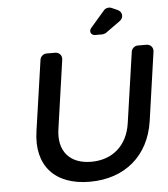

<svg xmlns="http://www.w3.org/2000/svg" viewBox="-60 -970 903 1029"><g transform="rotate(-5 391.0 -455.5)"><path d="M610 -899 578 -913C565 -919 546 -915 537 -904L460 -815C446 -798 456 -776 478 -776H518C521 -776 535 -780 538 -783L616 -839C639 -856 636 -887 610 -899ZM747 -700H700C684 -700 668 -686 666 -670L611 -290C594 -171 513 -101 399 -101C284 -101 221 -172 238 -290L291 -660C294 -682 279 -700 256 -700H209C193 -700 177 -686 175 -670L120 -290C93 -107 193 5 382 5C571 5 702 -107 729 -290L782 -660C785 -682 770 -700 747 -700Z"/></g></svg>

Font: Trueno
Style: RoundIt
Weight: 400
Designer: Julieta Ulanovsky, Jasper
Foundry: Julieta Ulanovsky, Cannot Into Space Fonts
Version: Version 3.001